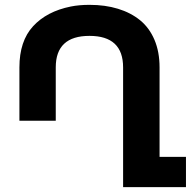

<svg xmlns="http://www.w3.org/2000/svg" viewBox="-20 -772 787 792"><path d="M349.1 -752Q414.1 -752 466.8 -735.8Q519.5 -719.7 557.9 -688.5Q596.2 -657.2 617.2 -607.7Q638.2 -558.1 638.2 -494.1V-125H747.1V0H487.8V-494.1Q487.8 -624 349.1 -624Q210 -624 210 -494.1V-273.9H60.1V-494.1Q60.1 -602.5 116.5 -663.8Q172.9 -725.1 272 -745.1Q306.6 -752 349.1 -752Z"/></svg>

Font: Miedinger*
Style: Bold
Weight: 700
Version: Version 001.000